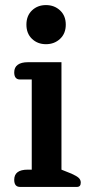

<svg xmlns="http://www.w3.org/2000/svg" viewBox="-20 -736 351 756"><path d="M84 -639Q84 -674 106 -695Q128 -716 161 -716Q194 -716 216.5 -695Q239 -674 239 -639Q239 -604 216.5 -583Q194 -562 161 -562Q128 -562 106 -583Q84 -604 84 -639ZM59 0Q36 0 36 -28Q36 -68 89 -68H105V-423H59Q36 -423 36 -451Q36 -471 50 -481Q64 -491 89 -491H222V-68L262 -52Q282 -43 290 -35.5Q298 -28 298 -17Q298 0 283 0Z"/></svg>

Font: Maitree Semibold
Style: Regular
Weight: 600
Designer: CadsonDemak Team
Foundry: CadsonDemak
Version: Version 1.010